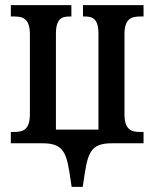

<svg xmlns="http://www.w3.org/2000/svg" viewBox="-20 -556 599 745"><path d="M258 169H301L310 110C323 26 343 0 414 0H537V-44H524C490 -44 463 -52 463 -113V-423C463 -484 490 -492 524 -492H537V-536H302V-492H308C338 -492 362 -485 362 -425V-53H197V-425C197 -485 221 -492 251 -492H257V-536H22V-492H35C69 -492 96 -484 96 -423V-113C96 -52 69 -44 35 -44H22V0H145C216 0 236 26 249 110Z"/></svg>

Font: Noto Serif Condensed Medium
Style: Regular
Weight: 500
Width: 3
Designer: Monotype Design Team
Foundry: Monotype Imaging Inc.
Version: Version 2.015